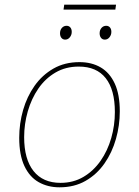

<svg xmlns="http://www.w3.org/2000/svg" viewBox="-20 -793 592 819"><path d="M319 -528Q371 -528 409.5 -505.5Q448 -483 469.5 -436.5Q491 -390 491 -318Q491 -258 474.5 -200Q458 -142 425.5 -95.5Q393 -49 345 -21.5Q297 6 234 6Q184 6 145 -16Q106 -38 84 -85Q62 -132 62 -205Q62 -266 78.5 -323.5Q95 -381 127.5 -427Q160 -473 208 -500.5Q256 -528 319 -528ZM316 -509Q260 -509 216.5 -483.5Q173 -458 143.5 -415Q114 -372 98.5 -318Q83 -264 83 -208Q83 -114 123 -63.5Q163 -13 238 -13Q293 -13 336 -38.5Q379 -64 409 -107Q439 -150 454.5 -204Q470 -258 470 -315Q470 -410 431 -459.5Q392 -509 316 -509ZM475 -773 472 -752H251L254 -773ZM258 -624Q248 -624 242 -631.5Q236 -639 236 -651Q236 -665 244 -674Q252 -683 264 -683Q274 -683 280 -676Q286 -669 286 -657Q286 -644 278 -634Q270 -624 258 -624ZM427 -624Q417 -624 411 -631.5Q405 -639 405 -651Q405 -665 413 -674Q421 -683 433 -683Q443 -683 449 -676Q455 -669 455 -657Q455 -644 447 -634Q439 -624 427 -624Z"/></svg>

Font: Bitter Thin Thin
Style: Italic
Weight: 250
Italic angle: -9°
Version: Version 2.002